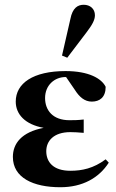

<svg xmlns="http://www.w3.org/2000/svg" viewBox="-20 -770 487 805"><path d="M233 15C326 15 395 -24 436 -88L423 -102C372 -64 324 -54 275 -54C202 -54 174 -92 174 -136C174 -179 205 -216 275 -216C293 -216 305 -215 331 -213V-269C305 -266 290 -266 271 -266C202 -266 169 -307 169 -359C169 -413 209 -447 255 -447H257L294 -393C313 -363 335 -344 365 -344C398 -344 423 -362 423 -406C406 -441 352 -472 255 -472C119 -472 46 -421 46 -344C46 -291 85 -248 163 -234C70 -216 34 -168 34 -112C34 -25 119 15 233 15ZM240 -537 262 -528 344 -636C366 -665 378 -686 378 -706C378 -733 358 -750 331 -750C306 -750 284 -737 275 -690Z"/></svg>

Font: Source Serif 4 Display
Style: Bold
Weight: 700
Designer: Frank Grießhammer
Foundry: Adobe Systems Incorporated
Version: Version 4.004;hotconv 1.0.117;makeotfexe 2.5.65602